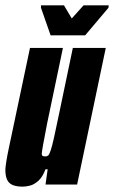

<svg xmlns="http://www.w3.org/2000/svg" viewBox="-23 -689 426 717"><path d="M62 8Q39 8 24.5 2Q10 -4 3.5 -18Q-3 -32 -3 -55Q-3 -63 0.5 -85.5Q4 -108 10 -136L89 -510H212L153 -228Q143 -176 138.5 -151.5Q134 -127 133 -116Q133 -111 134.5 -108.5Q136 -106 139.5 -105.5Q143 -105 148 -105Q153 -105 157 -108.5Q161 -112 166 -126.5Q171 -141 178.5 -174Q186 -207 198 -266L249 -510H372L265 0H147L155 -57H147Q136 -28 120.5 -14Q105 0 89.5 4Q74 8 62 8ZM166 -557 130 -660V-669H216L245 -620L289 -669H383L382 -660L295 -557Z"/></svg>

Font: Saira UltraCondensed Black
Style: Italic
Weight: 900
Width: 1
Italic angle: -12°
Designer: Hector Gatti with collaboration of the Omnibus-Type team
Foundry: Omnibus-Type
Version: Version 1.101